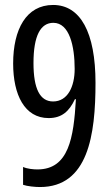

<svg xmlns="http://www.w3.org/2000/svg" viewBox="-20 -744 451 774"><path d="M141 10C335 10 365 -199 365 -410C365 -614 304 -724 194 -724C86 -724 33 -626 33 -488C33 -362 79 -268 176 -268C229 -268 259 -295 282 -344H286C277 -188 257 -61 131 -61C116 -61 90 -63 73 -71V1C90 7 122 10 141 10ZM194 -335C141 -335 115 -386 115 -490C115 -601 144 -652 195 -652C260 -652 281 -558 281 -466C281 -395 253 -335 194 -335Z"/></svg>

Font: Noto Sans Devanagari UI ExtraCondensed
Style: Regular
Weight: 400
Width: 2
Designer: Jelle Bosma - Monotype Design Team
Foundry: Monotype Imaging Inc.
Version: Version 2.003